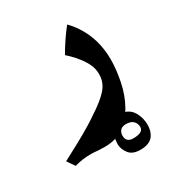

<svg xmlns="http://www.w3.org/2000/svg" viewBox="-198 -351 669 726"><g transform="rotate(-30 136.0 12.5)"><path d="M276 218Q276 243 265 261Q249 287 206 287Q171 287 156 266.5Q141 246 141 226Q141 219 143 203Q122 210 93 210L65 209Q45 207 35 207Q-3 207 -37 217L-60 184L13 145Q82 107 114 84Q164 52 188.5 24.5Q213 -3 213 -39Q213 -61 205 -79.5Q197 -98 182 -118Q165 -140 152 -152Q139 -164 137 -166Q167 -218 202 -262Q220 -244 233 -224Q279 -156 279 -65Q279 -22 268.5 29.5Q258 81 234 123L227 134Q251 142 263.5 166Q276 190 276 218ZM248 211Q248 197 238 186Q228 175 204 175Q197 175 187 179L182 183Q173 192 173 207Q173 236 204 236Q248 236 248 211Z"/></g></svg>

Font: Mirza SemiBold
Style: Regular
Weight: 600
Designer: Arabic design by Kourosh Beigpour, Latin design by Eduardo Tunni, engineering by Lasse Fister
Version: Version 1.0010g